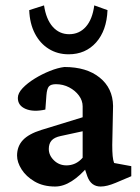

<svg xmlns="http://www.w3.org/2000/svg" viewBox="-20 -681 516 709"><path d="M183.6 7.8Q139.6 7.8 107.9 -10.7Q76.2 -29.3 59.6 -55.7Q43 -82 43 -106.4Q43 -140.6 64.5 -163.6Q85.9 -186.5 132.8 -201.2L285.2 -248V-288.1Q285.2 -309.6 271.5 -328.1Q257.8 -346.7 235.4 -358.4Q212.9 -370.1 186.5 -370.1Q168 -370.1 160.6 -361.8Q153.3 -353.5 151.4 -329.1L147.5 -276.4Q103.5 -266.6 74.7 -278.8Q45.9 -291 45.9 -319.3Q45.9 -336.9 63.5 -355.5Q81.1 -374 107.9 -390.6Q134.8 -407.2 164.1 -418.9Q193.4 -430.7 217.8 -433.6Q299.8 -433.6 348.1 -394.5Q396.5 -355.5 397.5 -290L394.5 -145.5Q394.5 -121.1 396 -105Q397.5 -88.9 401.4 -79.1L464.8 -67.4V-30.3L407.2 -5.9Q390.6 1 377 4.4Q363.3 7.8 351.6 7.8Q316.4 7.8 302.7 -29.3L288.1 -72.3L306.6 -68.4Q276.4 -32.2 245.1 -12.2Q213.9 7.8 183.6 7.8ZM225.6 -70.3Q242.2 -70.3 257.3 -77.1Q272.5 -84 285.2 -98.6V-196.3L204.1 -178.7Q180.7 -173.8 170.4 -162.1Q160.2 -150.4 160.2 -130.9Q160.2 -107.4 179.2 -88.9Q198.2 -70.3 225.6 -70.3ZM328.1 -661.1 377 -643.6Q374 -568.4 335 -524.4Q295.9 -480.5 233.4 -480.5Q192.4 -480.5 160.2 -500.5Q127.9 -520.5 108.9 -557.1Q89.8 -593.8 87.9 -643.6L142.6 -661.1Q150.4 -609.4 174.8 -582Q199.2 -554.7 235.4 -554.7Q272.5 -554.7 296.9 -582Q321.3 -609.4 328.1 -661.1Z"/></svg>

Font: Crimson Pro SemiBold
Style: Regular
Weight: 600
Designer: Jacques Le Bailly
Foundry: Baron von Fonthausen
Version: Version 1.003